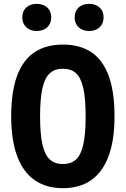

<svg xmlns="http://www.w3.org/2000/svg" viewBox="-20 -976 660 1008"><path d="M310.4 11.9Q223.7 11.9 163.1 -29.4Q102.6 -70.7 70.7 -154.8Q38.8 -238.9 38.8 -365.2Q38.8 -496.3 70.5 -580Q102.2 -663.6 162.5 -702.8Q222.9 -742 310.4 -742Q397.9 -742 458.1 -702.8Q518.2 -663.6 549.8 -580Q581.2 -496.3 581.2 -365.2Q581.2 -238.9 549.5 -154.8Q517.8 -70.7 457.5 -29.4Q397.2 11.9 310.4 11.9ZM310.4 -615.2Q267.7 -615.2 241.6 -591.5Q215.5 -567.9 203 -513.5Q190.4 -459 190.4 -365.2Q190.4 -271.2 203 -216.8Q215.5 -162.2 241.6 -138.6Q267.7 -114.9 310.4 -114.9Q353.2 -114.9 379 -138.6Q404.9 -162.2 417.2 -216.5Q429.6 -270.8 429.6 -365.2Q429.6 -459.4 417.2 -513.7Q404.9 -567.9 379 -591.5Q353.2 -615.2 310.4 -615.2ZM97.1 -885.1Q97.1 -917.7 118 -936.7Q138.9 -955.8 172.8 -955.8Q207.1 -955.8 228 -936.7Q248.9 -917.7 248.9 -885.1Q248.9 -852.1 228 -832.6Q207.1 -813.2 172.8 -813.2Q138.9 -813.2 118 -832.8Q97.1 -852.5 97.1 -885.1ZM371.9 -885.1Q371.9 -917.7 392.8 -936.7Q413.8 -955.8 447.7 -955.8Q481.9 -955.8 502.8 -936.7Q523.8 -917.7 523.8 -885.1Q523.8 -852.1 502.8 -832.6Q481.9 -813.2 447.7 -813.2Q413.8 -813.2 392.8 -832.8Q371.9 -852.5 371.9 -885.1Z"/></svg>

Font: Monaspace Neon Var ExtraLight
Style: Regular
Weight: 200
Designer: Riley Cran and the Lettermatic Team
Version: Version 1.200 (Monaspace Neon Var)